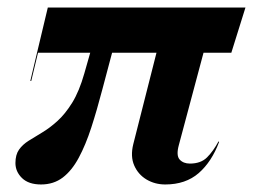

<svg xmlns="http://www.w3.org/2000/svg" viewBox="-20 -480 672 510"><path d="M60.5 -265 107 -460H632L594.5 -340H81L63 -265ZM89 10Q56 10 38.5 -7Q21 -24 21 -47Q21 -69 30.5 -82.5Q40 -96 56.2 -106.2Q72.5 -116.5 92.2 -128.2Q112 -140 132.5 -158.5Q153 -177 171.8 -207.2Q190.5 -237.5 204 -285L251 -450H307L252 -243Q237.5 -187.5 222.5 -141.2Q207.5 -95 189.2 -61Q171 -27 146.8 -8.5Q122.5 10 89 10ZM419 10Q391.5 10 369.2 -3.2Q347 -16.5 336.5 -40.5Q326 -64.5 334 -97L416 -420H542L455 -94.5Q447.5 -67 457.2 -56.2Q467 -45.5 484.5 -45.5Q513.5 -45.5 530 -62Q546.5 -78.5 560.5 -104.5L562 -103Q542.5 -50.5 507.8 -20.2Q473 10 419 10Z"/></svg>

Font: Bodoni Moda 72pt SemiBold
Style: Italic
Weight: 600
Italic angle: -13°
Designer: Owen Earl
Foundry: indestructible type
Version: Version 2.004